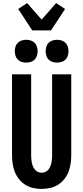

<svg xmlns="http://www.w3.org/2000/svg" viewBox="-20 -1217 540 1245"><path d="M250 8Q222 8 195 2Q168 -4 144.5 -18.5Q121 -33 103.5 -55Q86 -77 76 -102.5Q66 -128 62 -155.5Q58 -183 58 -210V-735H182V-210Q182 -198 183 -185.5Q184 -173 186.5 -161Q189 -149 194 -137.5Q199 -126 207 -116.5Q215 -107 226.5 -102Q238 -97 250 -97Q262 -97 273.5 -102Q285 -107 293 -116.5Q301 -126 306 -137.5Q311 -149 313.5 -161Q316 -173 317 -185.5Q318 -198 318 -210V-735H442V-210Q442 -183 438 -155.5Q434 -128 424 -102.5Q414 -77 396.5 -55Q379 -33 355.5 -18.5Q332 -4 305 2Q278 8 250 8ZM350 -811Q335 -811 320.5 -815.5Q306 -820 295.5 -830.5Q285 -841 280.5 -855.5Q276 -870 276 -885Q276 -900 280.5 -914.5Q285 -929 295.5 -939.5Q306 -950 320.5 -954.5Q335 -959 350 -959Q365 -959 379.5 -954.5Q394 -950 404.5 -939.5Q415 -929 419.5 -914.5Q424 -900 424 -885Q424 -870 419.5 -855.5Q415 -841 404.5 -830.5Q394 -820 379.5 -815.5Q365 -811 350 -811ZM150 -811Q135 -811 120.5 -815.5Q106 -820 95.5 -830.5Q85 -841 80.5 -855.5Q76 -870 76 -885Q76 -900 80.5 -914.5Q85 -929 95.5 -939.5Q106 -950 120.5 -954.5Q135 -959 150 -959Q165 -959 179.5 -954.5Q194 -950 204.5 -939.5Q215 -929 219.5 -914.5Q224 -900 224 -885Q224 -870 219.5 -855.5Q215 -841 204.5 -830.5Q194 -820 179.5 -815.5Q165 -811 150 -811ZM189 -1020 98 -1159 156 -1197 250 -1090 344 -1197 402 -1159 311 -1020Z"/></svg>

Font: Iosevka Extrabold
Style: Regular
Weight: 800
Monospace: yes
Designer: Belleve Invis
Foundry: Belleve Invis
Version: Version 32.5.0; ttfautohint (v1.8.4)